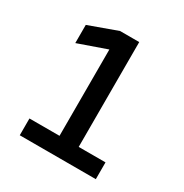

<svg xmlns="http://www.w3.org/2000/svg" viewBox="-161 -820 909 948"><g transform="rotate(30 293.0 -346.5)"><path d="M81.5 0V-95.7H252.9V-587.9L91.3 -531.2V-634.8L252.9 -693.4H362.3V-95.7H515.1V0Z"/></g></svg>

Font: Caskaydia Cove Medium
Style: Regular
Weight: 500
Monospace: yes
Designer: Aaron Bell
Foundry: Saja Typeworks
Version: Version 4.300; ttfautohint (v1.8.3)